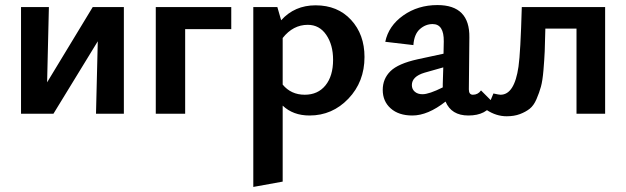

<svg xmlns="http://www.w3.org/2000/svg" viewBox="-20 -449 2472 758"><path d="M469 -421V0H359L366 -286L191 0H63V-421H173L166 -124L346 -421Z M893 -421V-334H711V0H595V-421Z M1226 -428Q1313 -428 1366 -370.5Q1419 -313 1419 -224Q1419 -126 1355.5 -59.5Q1292 7 1202 7Q1137 7 1096 -32V268L980 289V-421H1075L1090 -369Q1143 -428 1226 -428ZM1183 -75Q1235 -75 1265 -112Q1295 -149 1295 -213Q1295 -272 1268 -311.5Q1241 -351 1195 -351Q1137 -351 1096 -299V-115Q1129 -75 1183 -75Z M1879 -92 1927 -44Q1901 7 1829 7Q1762 7 1739 -48Q1669 7 1608 7Q1554 7 1522.5 -21Q1491 -49 1491 -94Q1491 -138 1521.5 -168Q1552 -198 1629 -215L1731 -237L1732 -285Q1733 -354 1688 -354Q1660 -354 1637.5 -334Q1615 -314 1612 -271L1501 -284Q1514 -347 1572 -388Q1630 -429 1707 -429Q1835 -429 1833 -301L1831 -96Q1831 -75 1847 -75Q1867 -75 1879 -92ZM1648 -77Q1674 -77 1728 -104V-117L1730 -183L1656 -162Q1606 -147 1606 -113Q1606 -97 1617.5 -87Q1629 -77 1648 -77Z M2369 -421V0H2256V-336H2133Q2132 -280 2130.5 -246.5Q2129 -213 2125.5 -171.5Q2122 -130 2115.5 -106.5Q2109 -83 2098 -57.5Q2087 -32 2071 -19.5Q2055 -7 2032.5 1.5Q2010 10 1980 10Q1939 10 1901 -15L1928 -80Q1950 -75 1956 -75Q2011 -75 2027 -186Q2035 -241 2040 -421Z"/></svg>

Font: EauTest
Style: Bold
Weight: 700
Designer: Christian Thalmann (Catharsis Fonts)
Version: Version 0.001;PS 000.001;hotconv 1.0.88;makeotf.lib2.5.64775